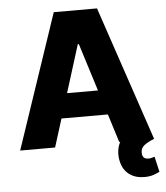

<svg xmlns="http://www.w3.org/2000/svg" viewBox="-61 -781 893 1035"><g transform="rotate(-5 386.0 -263.0)"><path d="M212.4 0H23.4L268.8 -727.3H502.8L748.2 0H559.3L511.4 -152.7H260.3ZM302.2 -286.2H469.5L388.5 -544H382.8ZM678.3 200.6Q630 200.6 597.1 176.3Q564.3 152 553.6 106.9Q546.2 77.1 550.2 46.5Q554.3 16 569.8 -8.5Q585.2 -33 611.2 -44.7L748.2 0Q714.5 13.1 694.6 28.4Q674.7 43.7 675.1 67.1Q674.4 103.3 708.5 103.3Q719.1 103.3 727.3 100.7Q735.4 98 742.2 96.2L761.4 179.3Q747.9 186.8 727.1 193.7Q706.3 200.6 678.3 200.6Z"/></g></svg>

Font: Inter UI Extra Bold
Style: Regular
Weight: 800
Designer: Rasmus Andersson
Foundry: rsms
Version: 3.2;8d6f07862